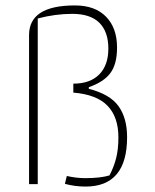

<svg xmlns="http://www.w3.org/2000/svg" viewBox="-20 -678 569 707"><path d="M219 -1 226 -30Q261 -22 294 -22Q349 -22 383 -32Q399 -62 407.5 -95Q416 -128 416 -172Q416 -247 376 -288.5Q336 -330 250 -337V-370Q312 -370 345.5 -404Q379 -438 379 -499Q379 -561 346 -594Q313 -627 246 -627Q184 -627 119 -610V0H87V-549Q87 -658 256 -658Q330 -658 370.5 -616.5Q411 -575 411 -503Q411 -442 386.5 -409Q362 -376 307 -357V-351Q385 -331 416.5 -287Q448 -243 448 -173Q448 9 295 9Q256 9 219 -1Z"/></svg>

Font: Athiti ExtraLight
Style: Regular
Weight: 275
Designer: CadsonDemak Team
Foundry: CadsonDemak
Version: Version 1.033